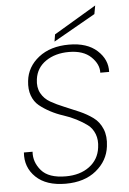

<svg xmlns="http://www.w3.org/2000/svg" viewBox="-60 -943 667 994"><g transform="rotate(-5 273.5 -446.0)"><path d="M470 -167Q461 -93 400 -43Q339 7 241 7Q140 7 86.5 -44.5Q33 -96 39 -173H84Q80 -119 118 -75Q156 -31 245 -31Q319 -31 367.5 -67Q416 -103 424 -164Q430 -204 418 -235Q406 -266 382 -284Q358 -302 326 -318.5Q294 -335 259.5 -346Q225 -357 193 -374Q161 -391 136.5 -411Q112 -431 100 -464Q88 -497 93 -540Q101 -613 162 -661Q223 -709 320 -709Q414 -709 466 -661.5Q518 -614 515 -550H469Q471 -594 431 -632.5Q391 -671 316 -671Q245 -671 196 -637.5Q147 -604 139 -545Q133 -503 149.5 -472.5Q166 -442 197.5 -424Q229 -406 267.5 -390.5Q306 -375 344.5 -358Q383 -341 414 -318.5Q445 -296 461 -257.5Q477 -219 470 -167ZM253 -768 473 -899 465 -855 247 -731Z"/></g></svg>

Font: Poppins ExtraLight
Style: Italic
Weight: 275
Italic angle: -10°
Designer: Ninad Kale (Devanagari), Jonny Pinhorn (Latin)
Foundry: Indian Type Foundry
Version: Version 3.200;PS 1.000;hotconv 16.6.54;makeotf.lib2.5.65590